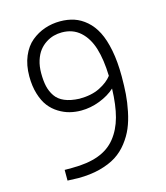

<svg xmlns="http://www.w3.org/2000/svg" viewBox="-112 -822 797 923"><g transform="rotate(-15 286.5 -360.5)"><path d="M272.9 -735.8Q310.5 -735.8 342.3 -725.3Q374 -714.8 402.1 -690.4Q430.2 -666 449.5 -628.4Q468.8 -590.8 480 -533.7Q491.2 -476.6 491.2 -403.8Q491.2 -356 488.3 -315.9Q485.4 -275.9 476.3 -231.7Q467.3 -187.5 452.6 -152.8Q438 -118.2 412.8 -85.7Q387.7 -53.2 354 -31.7Q320.3 -10.3 271.7 2.4Q223.1 15.1 163.1 15.1Q146 15.1 109.9 13.2V-40H147.9Q224.6 -40 278.1 -59.6Q331.5 -79.1 364.5 -120.4Q397.5 -161.6 413.1 -219.2Q428.7 -276.9 431.2 -358.9Q400.4 -330.6 354.2 -312.7Q308.1 -294.9 261.2 -294.9Q231.9 -294.9 204.8 -301.8Q177.7 -308.6 151.1 -325Q124.5 -341.3 105.2 -366.2Q85.9 -391.1 74 -430.2Q62 -469.2 62 -518.1Q62 -574.2 80.3 -617.4Q98.6 -660.6 129.2 -685.8Q159.7 -710.9 196.3 -723.4Q232.9 -735.8 272.9 -735.8ZM267.1 -352.1Q327.6 -352.1 369.4 -373Q411.1 -394 432.1 -421.9Q429.7 -502.9 412.4 -559.6Q395 -616.2 358.4 -649.2Q321.8 -682.1 267.1 -682.1Q246.6 -682.1 226.6 -676.8Q206.5 -671.4 187.3 -658.9Q168 -646.5 153.6 -627.9Q139.2 -609.4 130.1 -581.1Q121.1 -552.7 121.1 -518.1Q121.1 -480 127.4 -452.4Q133.8 -424.8 149.4 -401.9Q165 -378.9 194.3 -366.5Q223.6 -354 267.1 -352.1Z"/></g></svg>

Font: Stilu Light
Style: Regular
Weight: 300
Designer: Genilson Lima Santos
Foundry: Genilson Lima Santos
Version: Version 1.200;PS 001.200;hotconv 1.0.88;makeotf.lib2.5.64775